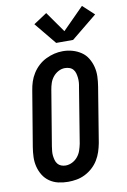

<svg xmlns="http://www.w3.org/2000/svg" viewBox="-105 -1047 739 1117"><g transform="rotate(-10 264.0 -489.0)"><path d="M205 8Q175 8 147 1.5Q119 -5 96 -21Q73 -37 58.5 -60.5Q44 -84 37 -111.5Q30 -139 31 -168.5Q32 -198 37 -228L91 -552Q95 -578 103 -602.5Q111 -627 125.5 -650Q140 -673 160 -691.5Q180 -710 204.5 -722Q229 -734 254 -740Q279 -746 305 -746Q335 -746 362.5 -738Q390 -730 413 -714.5Q436 -699 450.5 -675Q465 -651 472 -623.5Q479 -596 478 -566.5Q477 -537 472 -507L419 -183Q414 -157 406 -132.5Q398 -108 384 -85Q370 -62 349.5 -43.5Q329 -25 305 -13Q281 -1 255.5 3.5Q230 8 205 8ZM207 -88Q227 -88 246 -97.5Q265 -107 278.5 -123.5Q292 -140 298.5 -159.5Q305 -179 309 -198L362 -523Q365 -537 366 -551Q367 -565 365.5 -578.5Q364 -592 360.5 -605Q357 -618 348.5 -628Q340 -638 327 -642.5Q314 -647 300 -647Q280 -647 261.5 -637Q243 -627 230 -611Q217 -595 210.5 -575.5Q204 -556 201 -537L147 -212Q145 -198 143.5 -184Q142 -170 143.5 -157Q145 -144 148.5 -131Q152 -118 160 -108Q168 -98 180.5 -93Q193 -88 207 -88ZM276 -800 170 -929 249 -981 335 -859 461 -986 528 -924 376 -800Z"/></g></svg>

Font: Iosevka Slab Oblique
Style: Bold
Weight: 700
Italic angle: -9°
Monospace: yes
Designer: Belleve Invis
Foundry: Belleve Invis
Version: Version 11.1.1; ttfautohint (v1.8.3)